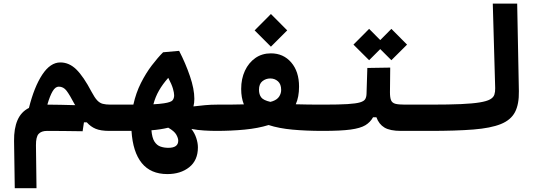

<svg xmlns="http://www.w3.org/2000/svg" viewBox="-20 -713 2970 1053"><path d="M61 319.3 57.1 60.1Q56.2 -7.8 75.9 -53.7Q95.7 -99.6 138.7 -121.1Q167.5 -236.3 211.7 -303.5Q255.9 -370.6 311 -370.6Q359.4 -370.6 398.7 -332Q438 -293.5 482.4 -209Q499 -177.7 512.9 -162.8Q526.9 -147.9 543.7 -143.6Q560.5 -139.2 585.9 -139.2Q622.6 -139.2 622.6 -65.9Q622.6 -24.4 610.1 -9.8Q597.7 4.9 580.1 4.9Q532.7 4.9 504.9 -6.6Q477.1 -18.1 456.1 -42H440.4L433.1 6.8Q373.5 5.9 327.1 5.4Q280.8 4.9 238.3 4.9Q206.5 4.9 191.7 21.5Q176.8 38.1 177.2 84L180.2 319.3ZM392.6 -136.2Q390.1 -139.6 388.2 -143.1Q362.3 -192.4 345.2 -215.1Q328.1 -237.8 302.2 -237.8Q283.7 -237.8 268.8 -212.9Q253.9 -188 239.7 -139.2Q272.9 -139.2 313.7 -138.2Q354.5 -137.2 392.6 -136.2Z M897.9 241.7Q806.6 241.7 757.6 181.4Q708.5 121.1 701.2 4.9Q685.1 4.9 667.2 4.9Q649.4 4.9 629.9 4.9Q618.2 4.9 605.7 4.9Q593.3 4.9 580.1 4.9Q564.9 4.9 558.3 -15.1Q551.8 -35.2 551.8 -70.8Q551.8 -98.6 561.3 -118.9Q570.8 -139.2 585.9 -139.2Q603.5 -139.2 620.1 -139.2Q636.7 -139.2 652.3 -139.2Q668.5 -139.2 683.1 -139.2Q697.8 -139.2 711.4 -139.2Q725.6 -203.6 752.9 -257.8Q780.3 -312 812.7 -354.5Q845.2 -397 874.5 -426.3L962.4 -434.1Q997.6 -366.2 1021.7 -295.4Q1045.9 -224.6 1045.9 -170.9Q1045.9 -149.4 1041 -129.4Q1071.8 -133.3 1104.5 -136.2Q1137.2 -139.2 1171.9 -139.2Q1196.3 -139.2 1208.5 -120.4Q1220.7 -101.6 1220.7 -72.8Q1220.7 -32.7 1208 -13.9Q1195.3 4.9 1166 4.9Q1136.2 4.9 1099.6 2.7Q1063 0.5 1029.8 -5.9Q1047.4 16.6 1056.4 43.9Q1065.4 71.3 1065.4 95.2Q1065.4 166 1018.1 203.9Q970.7 241.7 897.9 241.7ZM902.8 -12.7Q860.8 -2.4 810.5 1.5Q814 43 827.1 63.5Q840.3 84 860.1 90.8Q879.9 97.7 903.3 97.7Q957.5 97.7 957.5 58.6Q957.5 44.4 946.8 25.4Q936 6.3 902.8 -12.7ZM821.3 -141.1Q854.5 -142.6 879.4 -146.5Q918 -152.3 926.5 -163.1Q935.1 -173.8 935.1 -190.4Q935.1 -203.6 928.5 -226.8Q921.9 -250 902.8 -286.1Q872.1 -251.5 852.1 -216.6Q832 -181.6 821.3 -141.1Z M1164.1 4.9 1171.9 -139.2Q1212.9 -139.2 1249.3 -139.4Q1285.6 -139.6 1317.4 -140.6Q1302.7 -177.2 1302.7 -225.1Q1302.7 -280.8 1323.2 -325Q1343.8 -369.1 1380.4 -394.8Q1417 -420.4 1465.8 -420.4Q1534.2 -420.4 1577.1 -370.6Q1620.1 -320.8 1620.1 -237.8Q1620.1 -181.2 1602.1 -141.1Q1634.3 -140.1 1673.1 -139.6Q1711.9 -139.2 1758.8 -139.2Q1786.1 -139.2 1798.8 -117.4Q1811.5 -95.7 1811.5 -68.4Q1811.5 -37.6 1795.4 -16.4Q1779.3 4.9 1750.5 4.9Q1659.7 4.9 1584.7 -2Q1509.8 -8.8 1453.1 -27.3Q1395.5 -9.3 1322 -2.2Q1248.5 4.9 1164.1 4.9ZM1462.9 -154.3Q1470.2 -156.2 1476.1 -158.2Q1500.5 -167 1511.2 -183.8Q1522 -200.7 1522 -219.7Q1522 -251.5 1504.4 -267.1Q1486.8 -282.7 1462.4 -282.7Q1438 -282.7 1419.2 -267.8Q1400.4 -252.9 1400.4 -220.7Q1400.4 -195.3 1412.4 -179.2Q1424.3 -163.1 1462.9 -154.3ZM1465.8 -457 1376.5 -546.4 1465.8 -636.2 1555.2 -546.4Z M1752 4.9 1757.8 -139.2Q1838.9 -139.2 1885.7 -142.1Q1932.6 -145 1954.6 -151.6Q1976.6 -158.2 1983.2 -169.7Q1989.7 -181.2 1990.2 -198.7L1994.6 -340.3L2120.1 -342.3L2118.7 -206.5Q2118.7 -178.2 2124.5 -163.6Q2130.4 -148.9 2147.7 -144Q2165 -139.2 2200.2 -139.2H2343.8Q2380.4 -139.2 2380.4 -75.7Q2380.4 -34.2 2367.9 -14.6Q2355.5 4.9 2337.9 4.9H2179.2Q2119.1 4.9 2088.6 -13.4Q2058.1 -31.7 2044.4 -69.8H2025.9Q2010.7 -42.5 1983.6 -26.1Q1956.5 -9.8 1902.6 -2.4Q1848.6 4.9 1752 4.9ZM2126.5 -382.8 2065.4 -443.8 2004.4 -382.8 1918.5 -468.3 2004.4 -554.7 2065.4 -493.2 2126.5 -554.7 2212.4 -468.3Z M2337.9 4.9Q2323.7 4.9 2316.7 -12.5Q2309.6 -29.8 2309.6 -70.8Q2309.6 -110.4 2319.3 -124.8Q2329.1 -139.2 2343.8 -139.2Q2442.9 -139.2 2507.8 -142.1Q2572.8 -145 2611.1 -151.4Q2649.4 -157.7 2667.7 -168Q2686 -178.2 2691.2 -193.6Q2696.3 -209 2695.8 -229.5L2682.6 -693.4H2816.4L2825.7 -213.4Q2827.1 -141.6 2804.4 -98.1Q2781.7 -54.7 2726.6 -32.5Q2671.4 -10.3 2576.4 -2.7Q2481.4 4.9 2337.9 4.9Z"/></svg>

Font: Cascadia Mono
Style: Bold
Weight: 700
Monospace: yes
Designer: Aaron Bell
Foundry: Saja Typeworks
Version: Version 2404.023; ttfautohint (v1.8.4)